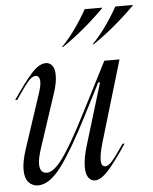

<svg xmlns="http://www.w3.org/2000/svg" viewBox="-53 -786 670 843"><g transform="rotate(-5 281.5 -364.5)"><path d="M161 -520Q178 -520 189 -506Q200 -492 200 -463Q200 -431 186 -388L105 -142Q93 -103 93 -81Q93 -60 101.5 -50Q110 -40 124 -40Q154 -40 194 -94Q234 -148 302 -281L418 -508H485L378 -149Q364 -100 364 -75Q364 -46 382 -46Q396 -46 413 -65.5Q430 -85 466 -138H475Q429 -68 394 -28Q359 12 331 12Q315 12 303.5 -3Q292 -18 292 -51Q292 -90 310 -148L391 -415H383L312 -276Q238 -131 185 -59.5Q132 12 81 12Q56 12 39.5 -6.5Q23 -25 23 -62Q23 -98 41 -153L121 -395Q130 -424 130 -440Q130 -454 125 -461Q120 -468 112 -468Q96 -468 78 -447Q60 -426 22 -370H13Q63 -444 97 -482Q131 -520 161 -520ZM352 -741H428V-738Q334 -645 243 -584H238Q298 -645 352 -741ZM487 -741H563V-738Q469 -645 378 -584H373Q433 -645 487 -741Z"/></g></svg>

Font: Nyght Serif Light Italic
Style: Regular
Weight: 300
Italic angle: -16°
Designer: Maksym Kobuzan
Version: Version 0.410